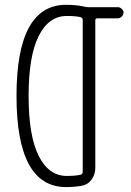

<svg xmlns="http://www.w3.org/2000/svg" viewBox="-20 -760 540 790"><path d="M254.9 -694.3Q180.7 -694.3 139.2 -611.8Q97.7 -529.3 97.7 -365.2Q97.7 -201.2 139.2 -118.7Q180.7 -36.1 254.9 -36.1Q290 -36.1 311.5 -41Q319.3 -43 320.3 -51.8V-677.7Q320.3 -686.5 311.5 -689.5Q290 -694.3 254.9 -694.3ZM252 9.8Q47.9 9.8 47.9 -365.2Q47.9 -740.2 252 -740.2Q295.9 -740.2 328.1 -732.4Q337.9 -730.5 342.8 -730.5H464.8Q473.6 -730.5 481 -723.6Q488.3 -716.8 488.3 -708Q488.3 -699.2 481 -691.9Q473.6 -684.6 464.8 -684.6H380.9Q372.1 -684.6 372.1 -675.8V-69.3Q372.1 -43 357.4 -22Q342.8 -1 318.4 3.9Q288.1 9.8 252 9.8Z"/></svg>

Font: Rounded Mgen+ 2m light
Style: Regular
Weight: 200
Designer: [Source Han Sans]
Ryoko NISHIZUKA  (kana & ideographs); Paul D. Hunt (Latin, Greek & Cyrillic); Wenlong ZHANG  (bopomofo
Version: Version 1.059.20150602